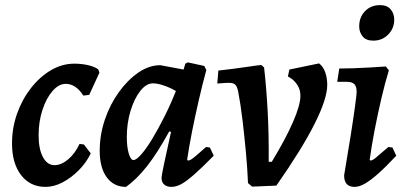

<svg xmlns="http://www.w3.org/2000/svg" viewBox="-20 -719 1586 751"><path d="M237 -391Q210 -391 185.5 -363Q161 -335 146 -289Q131 -243 131 -190Q131 -136 148 -104.5Q165 -73 193 -73Q220 -73 247 -96Q274 -119 291 -156L308 -154L335 -119Q317 -82 287.5 -52.5Q258 -23 224.5 -5.5Q191 12 158 12Q98 12 62.5 -34Q27 -80 27 -158Q27 -219 47 -275Q67 -331 101.5 -375Q136 -419 179.5 -444.5Q223 -470 271 -470Q298 -470 323 -464.5Q348 -459 364 -448L369 -435L329 -348L306 -345Q277 -391 237 -391Z M715 -91Q720 -91 726.5 -94.5Q733 -98 747 -110Q761 -122 786 -144L801 -142L816 -110Q769 -62 738.5 -35.5Q708 -9 688.5 1.5Q669 12 650 12Q633 12 622.5 3Q612 -6 612 -22Q612 -33 622 -79.5Q632 -126 649 -203L642 -205Q596 -121 555.5 -69.5Q515 -18 473 12Q425 12 397.5 -25.5Q370 -63 370 -129Q370 -191 390 -250.5Q410 -310 444.5 -358Q479 -406 521 -435Q563 -464 607 -464L698 -447L705 -470L715 -475L779 -461L787 -445Q772 -390 757.5 -327Q743 -264 731 -203.5Q719 -143 712 -94ZM502 -93Q513 -93 532.5 -115Q552 -137 575 -175Q598 -213 622.5 -261.5Q647 -310 668 -363Q646 -376 621 -384.5Q596 -393 578 -393Q552 -393 528.5 -363Q505 -333 490.5 -285Q476 -237 476 -183Q476 -145 483.5 -119Q491 -93 502 -93Z M966 11 950 -3Q948 -57 942 -122Q936 -187 928.5 -249.5Q921 -312 912 -359Q908 -380 900.5 -387.5Q893 -395 876 -395Q871 -395 859.5 -394.5Q848 -394 839 -393Q830 -392 830 -392L834 -443Q860 -446 889 -449.5Q918 -453 943.5 -457Q969 -461 985.5 -463Q1002 -465 1002 -465L1013 -455Q1022 -376 1027 -283Q1032 -190 1031 -86H1043Q1097 -175 1126 -241.5Q1155 -308 1155 -344Q1155 -367 1145 -383.5Q1135 -400 1123 -409Q1111 -418 1106 -420L1112 -447L1228 -471Q1244 -459 1252 -436.5Q1260 -414 1260 -387Q1260 -333 1210.5 -234.5Q1161 -136 1061 7Z M1429 -91Q1436 -91 1448 -100.5Q1460 -110 1499 -144L1515 -142L1530 -110Q1490 -67 1459.5 -40Q1429 -13 1407 -0.5Q1385 12 1367 12Q1326 12 1326 -33Q1341 -121 1352 -191Q1363 -261 1369 -305.5Q1375 -350 1375 -359Q1375 -381 1366 -390Q1357 -399 1336 -399H1299L1307 -451Q1330 -451 1361.5 -452Q1393 -453 1426.5 -455Q1460 -457 1489 -459L1501 -444Q1486 -395 1471.5 -333Q1457 -271 1445 -208.5Q1433 -146 1426 -94ZM1440 -560Q1412 -560 1398.5 -576.5Q1385 -593 1385 -616Q1385 -652 1408 -675.5Q1431 -699 1466 -699Q1494 -699 1508 -682.5Q1522 -666 1522 -642Q1522 -608 1498.5 -584Q1475 -560 1440 -560Z"/></svg>

Font: Alegreya SemiBold
Style: Italic
Weight: 600
Italic angle: -7°
Designer: Juan Pablo del Peral
Foundry: Huerta Tipografica
Version: Version 2.009